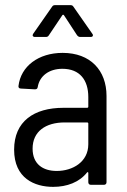

<svg xmlns="http://www.w3.org/2000/svg" viewBox="-20 -720 495 748"><path d="M229 -661 280 -583C283 -579 287 -576 292 -576H334C339 -576 342 -579 342 -582C342 -584 342 -586 340 -588L266 -694C263 -699 259 -700 254 -700H195C190 -700 186 -699 183 -694L109 -588C105 -582 108 -576 116 -576H158C163 -576 167 -577 170 -582L223 -661C224 -663 228 -663 229 -661ZM224 -514C130 -514 61 -462 52 -385C51 -379 55 -375 61 -375L116 -372C122 -372 126 -374 127 -381C134 -424 171 -452 223 -452C291 -452 324 -408 324 -342V-304C324 -302 322 -300 320 -300H227C112 -300 35 -247 35 -137C35 -25 115 8 187 8C241 8 289 -10 319 -48C322 -51 324 -49 324 -46V-10C324 -4 328 0 334 0H385C391 0 395 -4 395 -10V-346C395 -446 332 -514 224 -514ZM201 -54C148 -54 107 -80 107 -141C107 -208 158 -243 232 -243H320C322 -243 324 -241 324 -239V-158C324 -89 263 -54 201 -54Z"/></svg>

Font: Barlow Semi Condensed
Style: Regular
Weight: 400
Width: 4
Designer: Jeremy Tribby
Foundry: Tribby Type
Version: Version 1.422;hotconv 1.0.109;makeotfexe 2.5.65596